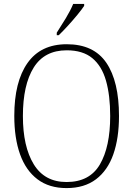

<svg xmlns="http://www.w3.org/2000/svg" viewBox="-20 -951 682 981"><path d="M320 10Q231 10 171.5 -35Q112 -80 82.5 -162.5Q53 -245 53 -359Q53 -533 120.5 -629Q188 -725 321 -725Q459 -725 523.5 -630Q588 -535 588 -358Q588 -245 559 -162.5Q530 -80 470.5 -35Q411 10 320 10ZM320 -21Q438 -21 490.5 -111Q543 -201 543 -358Q543 -464 521.5 -539Q500 -614 451.5 -654Q403 -694 321 -694Q207 -694 152 -605.5Q97 -517 97 -358Q97 -202 152.5 -111.5Q208 -21 320 -21ZM270 -784Q292 -818 316 -857.5Q340 -897 354 -931H410V-921Q399 -904 376 -876Q353 -848 327 -819.5Q301 -791 280 -771H270Z"/></svg>

Font: Noto Serif SemiCondensed ExtraLight
Style: Regular
Weight: 200
Width: 4
Designer: Monotype Design Team
Foundry: Monotype Imaging Inc.
Version: Version 2.014